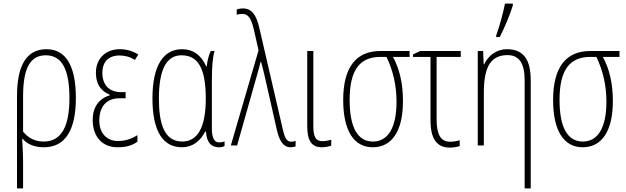

<svg xmlns="http://www.w3.org/2000/svg" viewBox="-20 -813 3501 1073"><path d="M75 240H109V94C109 66 108 29 104 -37H107C134 -5 176 10 225 10C344 10 404 -84 404 -266C404 -450 345 -538 240 -538C130 -538 75 -450 75 -276ZM224 -22C176 -22 139 -41 109 -77V-274C109 -433 149 -504 236 -504C326 -504 368 -425 368 -266C368 -105 323 -22 224 -22Z M636 10C686 10 718 0 748 -21V-58C712 -34 674 -25 640 -25C575 -25 535 -71 535 -138C535 -218 574 -264 650 -264H682V-298H658C590 -298 552 -338 552 -407C552 -465 585 -503 648 -503C678 -503 708 -495 734 -478L753 -509C718 -529 687 -538 649 -538C570 -538 516 -485 516 -407C516 -346 541 -305 593 -284V-280C532 -262 498 -213 498 -143C498 -49 552 10 636 10Z M997 10C1052 10 1098 -21 1127 -78H1131C1135 -16 1160 10 1205 10C1219 10 1227 8 1235 2V-23C1226 -19 1215 -17 1204 -17C1178 -17 1164 -43 1164 -94V-360C1164 -442 1169 -495 1179 -528H1158C1148 -509 1137 -469 1136 -443H1132C1103 -507 1058 -538 998 -538C894 -538 832 -449 832 -263C832 -80 890 10 997 10ZM998 -22C896 -22 868 -126 868 -262C868 -418 907 -504 994 -504C1086 -504 1130 -433 1130 -262C1130 -100 1084 -22 998 -22Z M1604 10C1615 10 1624 8 1632 5V-26C1626 -23 1617 -21 1606 -21C1579 -21 1569 -53 1560 -92L1429 -658C1413 -726 1389 -766 1337 -766C1325 -766 1313 -764 1303 -760V-730C1312 -734 1323 -735 1335 -735C1370 -735 1385 -706 1399 -646L1425 -532L1270 0H1305L1420 -406C1428 -431 1432 -452 1436 -467H1439C1444 -448 1452 -421 1460 -384L1527 -88C1541 -25 1564 10 1604 10Z M1778 10C1797 10 1817 6 1831 1V-32C1825 -30 1800 -24 1783 -24C1745 -24 1731 -46 1731 -110V-528H1697V-109C1697 -27 1721 10 1778 10Z M2063 10C2168 10 2232 -77 2232 -248C2232 -346 2213 -428 2176 -495H2269V-528H2106C1969 -528 1898 -436 1898 -254C1898 -82 1958 10 2063 10ZM2064 -22C1980 -22 1934 -98 1934 -255C1934 -420 1989 -495 2106 -495H2140C2177 -418 2196 -334 2196 -245C2196 -102 2150 -22 2064 -22Z M2495 12C2512 12 2542 7 2549 3V-29C2532 -24 2514 -21 2495 -21C2442 -21 2420 -63 2420 -146V-495H2555V-528H2329L2288 -509V-495H2386V-141C2386 -39 2419 12 2495 12Z M2753 -606H2773C2800 -659 2833 -737 2846 -783V-793H2802C2795 -752 2770 -660 2753 -615ZM2912 240H2946V-363C2946 -486 2902 -538 2812 -538C2761 -538 2711 -508 2686 -454H2683L2680 -528H2650V0H2684V-296C2684 -445 2726 -505 2817 -505C2880 -505 2912 -460 2912 -366Z M3236 10C3341 10 3405 -77 3405 -248C3405 -346 3386 -428 3349 -495H3442V-528H3279C3142 -528 3071 -436 3071 -254C3071 -82 3131 10 3236 10ZM3237 -22C3153 -22 3107 -98 3107 -255C3107 -420 3162 -495 3279 -495H3313C3350 -418 3369 -334 3369 -245C3369 -102 3323 -22 3237 -22Z"/></svg>

Font: Kathrein 37 Thin Condensed
Style: Regular
Weight: 250
Width: 3
Designer: Lazydogs Typefoundry, based on Open Sans by Ascender Corporation
Foundry: Lazydogs Typefoundry
Version: Version 1.003;PS 001.003;hotconv 1.0.88;makeotf.lib2.5.64775